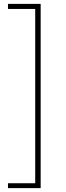

<svg xmlns="http://www.w3.org/2000/svg" viewBox="-20 -800 339 987"><path d="M21 167H189V-780H21V-754H161V142H21Z"/></svg>

Font: Noto Sans CJK Thin
Style: Regular
Weight: 100
Designer: Ryoko NISHIZUKA (kana & ideographs); Paul D. Hunt (Latin, Greek & Cyrillic); Wenlong ZHANG (bopomofo); Sandoll Communica
Foundry: Adobe Systems Incorporated
Version: Version 1.000;PS 1;hotconv 1.0.78;makeotf.lib2.5.61930